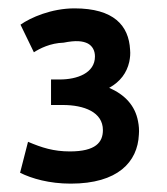

<svg xmlns="http://www.w3.org/2000/svg" viewBox="-20 -736 400 459"><path d="M147 -374C209 -374 226 -396 226 -425C226 -468 181 -485 130 -485H102V-546H123C164 -546 207 -561 207 -601C207 -615 201 -626 190 -632C178 -638 162 -640 132 -634C100 -633 75 -620 61 -611L29 -677C53 -694 103 -716 158 -716C252 -716 288 -675 291 -617C292 -607 291 -598 289 -588C283 -562 268 -541 241 -526C278 -510 303 -484 310 -446C312 -436 313 -425 312 -414C309 -349 262 -297 149 -297C98 -297 56 -309 28 -323L47 -397C80 -383 108 -374 147 -374Z"/></svg>

Font: Repo Medium
Style: Regular
Weight: 500
Designer: Stefan Peev
Foundry: Context Ltd
Version: Version 1.502